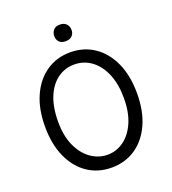

<svg xmlns="http://www.w3.org/2000/svg" viewBox="-163 -1039 1047 1170"><g transform="rotate(-20 361.0 -454.0)"><path d="M659.1 -363.6Q659.1 -247.9 620.9 -164.1Q582.7 -80.3 515.4 -35.2Q448.2 9.9 360.8 9.9Q273.4 9.9 206.1 -35.2Q138.8 -80.3 100.7 -164.1Q62.5 -247.9 62.5 -363.6Q62.5 -478.7 100.7 -562.5Q138.8 -646.3 206.1 -691.8Q273.4 -737.2 360.8 -737.2Q448.2 -737.2 515.4 -691.8Q582.7 -646.3 620.9 -562.5Q659.1 -478.7 659.1 -363.6ZM573.9 -363.6Q573.9 -454.5 546 -520.8Q518.1 -587 469.3 -623Q420.5 -659.1 358 -659.1Q299 -659.1 251.4 -625.5Q203.8 -592 175.8 -526.1Q147.7 -460.2 147.7 -363.6Q147.7 -271.3 177.7 -206.1Q207.7 -141 256.9 -106.7Q306.1 -72.4 363.6 -72.4Q421.2 -72.4 468.9 -106.7Q516.7 -141 545.3 -206.1Q573.9 -271.3 573.9 -363.6ZM304 -862.2Q304 -885.7 317.8 -901.6Q331.7 -917.6 359.4 -917.6Q387.1 -917.6 401.6 -901.6Q416.2 -885.7 416.2 -862.2Q416.2 -839.8 401.6 -824.8Q387.1 -809.7 359.4 -809.7Q331.7 -809.7 317.8 -824.8Q304 -839.8 304 -862.2Z"/></g></svg>

Font: Interface
Style: Regular
Weight: 400
Designer: Rasmus Andersson
Foundry: rsms
Version: Version 1.8